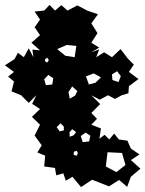

<svg xmlns="http://www.w3.org/2000/svg" viewBox="-36 -743 592 782"><path d="M339 -11 294 19 259 -23 232 -7 222 -37 193 -29 188 -59 144 -65 148 -109 116 -122 134 -151 105 -191 127 -235 94 -267 127 -299 95 -320 112 -355 81 -324 50 -355 11 -371 21 -411 -3 -431 21 -450 -16 -477 23 -502 37 -528 61 -510 81 -546 100 -510 96 -541 127 -538 92 -569 127 -600 105 -632 127 -663 105 -696 144 -700 166 -723 188 -700 214 -722 239 -700 279 -721 319 -700 363 -685 336 -648 361 -608 336 -569 368 -549 336 -530 368 -542 356 -510 388 -530 420 -510 455 -543 484 -505 509 -480 489 -450 528 -421 489 -392 487 -363 460 -355 432 -340 404 -355 370 -337 336 -355 372 -319 336 -283 359 -259 336 -235 375 -220 369 -178 390 -194 409 -175 429 -199 448 -175 483 -170 497 -138 532 -114 497 -91 536 -56 497 -23 482 18 449 -10 408 16ZM275 -556 236 -560 197 -543 230 -516 268 -510ZM163 -498 156 -508 148 -502 147 -494 156 -488ZM456 -433 441 -453 420 -440 422 -417 447 -409ZM346 -444 314 -432 326 -399 353 -406 375 -428ZM181 -424 161 -438 144 -420 151 -396 177 -399ZM279 -372 258 -391 243 -368 248 -341 270 -354ZM224 -227 211 -241 195 -225 207 -208 224 -212ZM274 -205 258 -217 247 -204 248 -186 264 -192ZM332 -190 313 -203 293 -189 301 -164 327 -167ZM281 -119 277 -129 265 -125 264 -112 277 -109ZM461 -120 402 -123 395 -65 438 -42 475 -71Z"/></svg>

Font: Rubik Gemstones
Style: Regular
Weight: 400
Designer: Hubert and Fischer, NaN
Foundry: Hubert and Fischer, NaN
Version: Version 2.200